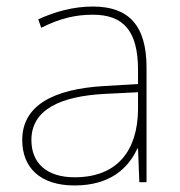

<svg xmlns="http://www.w3.org/2000/svg" viewBox="-20 -557 551 587"><path d="M264 -537C205 -537 150 -522 97 -498L106 -472C163 -501 211 -512 264 -512C357 -512 402 -463 402 -343V-300L299 -294C142 -285 48 -234 48 -129C48 -45 102 10 208 10C316 10 372 -42 400 -103H402L406 0H428V-350C428 -480 373 -537 264 -537ZM301 -270 402 -275V-220C400 -99 341 -15 208 -15C123 -15 76 -58 76 -129C76 -222 165 -263 301 -270Z"/></svg>

Font: Noto Sans Arabic UI Th
Style: Regular
Weight: 100
Designer: Monotype Design Team, Nadine Chahine and Nizar Qandah
Foundry: Monotype Imaging Inc.
Version: Version 2.010